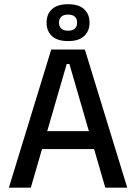

<svg xmlns="http://www.w3.org/2000/svg" viewBox="-20 -868 630 888"><path d="M21 0 217 -639H372.5L568.5 0H467L301 -572H288.5L122.5 0ZM149 -178.5V-261.5H439.5V-178.5ZM195.5 -762V-764Q195.5 -802.5 220.2 -825.5Q245 -848.5 295 -848.5Q344.5 -848.5 369.2 -825.5Q394 -802.5 394 -764V-762Q394 -724.5 369.2 -701.2Q344.5 -678 295 -678Q245 -678 220.2 -701.2Q195.5 -724.5 195.5 -762ZM253 -762.5Q253 -745 263.8 -735.5Q274.5 -726 295 -726Q315.5 -726 326 -735.5Q336.5 -745 336.5 -762.5V-764Q336.5 -781.5 326 -791Q315.5 -800.5 295 -800.5Q274.5 -800.5 263.8 -791Q253 -781.5 253 -764Z"/></svg>

Font: Anek Bangla Medium
Style: Regular
Weight: 500
Designer: Sulekha Rajkumar (Bangla), Yesha Goshar (Latin)
Foundry: Ek Type
Version: Version 1.003